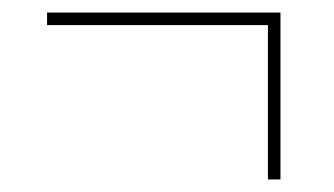

<svg xmlns="http://www.w3.org/2000/svg" viewBox="-20 -396 532 306"><path d="M407 -110V-356H55V-376H427V-110Z"/></svg>

Font: Noto Serif Display SemiCondensed Extra
Style: Regular
Weight: 800
Width: 4
Designer: Monotype Design Team
Foundry: Monotype Imaging Inc.
Version: Version 1.900